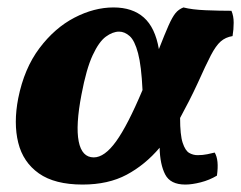

<svg xmlns="http://www.w3.org/2000/svg" viewBox="-20 -487 648 516"><path d="M202 9Q127 9 84.5 -21Q42 -51 29 -103.5Q16 -156 29 -223Q45 -303 86 -357.5Q127 -412 180 -439.5Q233 -467 285 -467Q336 -467 366.5 -440Q397 -413 407 -355Q423 -396 433 -418.5Q443 -441 451.5 -451.5Q460 -462 473 -467Q496 -461 533 -459.5Q570 -458 602 -458Q608 -444 608 -426Q608 -408 605 -390Q586 -387 573 -375.5Q560 -364 546.5 -338Q533 -312 512 -265Q500 -239 488 -215.5Q476 -192 464 -170Q464 -124 471 -103Q478 -82 488.5 -76Q499 -70 511 -70Q525 -70 537 -72.5Q549 -75 557 -77Q569 -57 563 -15Q543 -3 519.5 3Q496 9 478 9Q438 9 424 -18Q410 -45 409 -90Q370 -44 320.5 -17.5Q271 9 202 9ZM199 -233Q183 -150 191.5 -107Q200 -64 232 -64Q261 -64 292 -107Q323 -150 363 -245Q360 -310 351 -344Q342 -378 328.5 -390Q315 -402 300 -402Q283 -402 264.5 -388.5Q246 -375 229 -338.5Q212 -302 199 -233Z"/></svg>

Font: Vollkorn ExtraBold
Style: Italic
Weight: 800
Italic angle: -11°
Designer: Friedrich Althausen
Foundry: Friedrich Althausen
Version: Version 5.000; ttfautohint (v1.8.3)